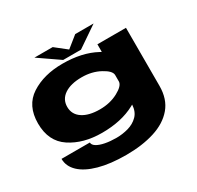

<svg xmlns="http://www.w3.org/2000/svg" viewBox="-199 -965 1471 1435"><g transform="rotate(-30 536.5 -248.0)"><path d="M498 238.5Q360.5 238.5 263 211.2Q165.5 184 114 135Q62.5 86 62.5 21.5H307Q307 42.5 332.2 58.2Q357.5 74 401 82.5Q444.5 91 498 91Q550 91 600.5 76.8Q651 62.5 685.2 28Q719.5 -6.5 722.5 -66Q715.5 -62 708 -58Q591 5 423.5 5Q262.5 5 152.5 -67.8Q42.5 -140.5 42.5 -294.8Q42.5 -449 152.5 -520Q262.5 -591 423.5 -591Q591 -591 708 -528Q715.5 -524 723 -520V-586H969.5V-85Q969.5 28.5 909 100Q848.5 171.5 742 205Q635.5 238.5 498 238.5ZM723 -322Q721 -358 654 -394Q585 -431.5 497.5 -431.5Q402.5 -431.5 348 -394.8Q293.5 -358 293.5 -293Q293.5 -228 348 -191.5Q402.5 -155 497.5 -155Q585 -155 654 -192Q721 -228 723 -264ZM443 -612.5 265.5 -735H423L521 -657.5L617.5 -735H776L596.5 -612.5Z"/></g></svg>

Font: Anybody UltraExpanded ExtraBold
Style: Regular
Weight: 800
Width: 9
Designer: Tyler Finck
Foundry: Etcetera Type Company
Version: Version 1.010; ttfautohint (v1.8.3) -l 8 -r 50 -G 200 -x 14 